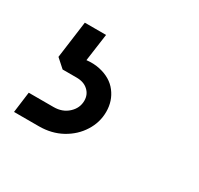

<svg xmlns="http://www.w3.org/2000/svg" viewBox="-65 -93 381 368"><g transform="rotate(30 125.0 91.0)"><path d="M-1 199 5 153H60Q79.5 153 92.2 141.2Q105 129.5 105 113Q105 99.5 95.5 90.8Q86 82 70 82H39L20 65L31 -17H78L68 55L34 52Q72 39 98.2 44.8Q124.5 50.5 138.2 68.5Q152 86.5 152 110.5Q152 134 139.2 154.2Q126.5 174.5 104.2 186.8Q82 199 54 199Z"/></g></svg>

Font: Mohave Light
Style: Italic
Weight: 300
Italic angle: -8°
Designer: Gumpita Rahayu
Foundry: Tokotype
Version: Version 2.003